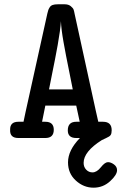

<svg xmlns="http://www.w3.org/2000/svg" viewBox="-20 -639 565 889"><path d="M26.9 -38.1Q25.9 -75.2 64.9 -75.2H88.9L98.1 -119.1L199.2 -576.2Q202.1 -587.4 203.6 -592.3Q205.1 -597.2 210 -605Q214.8 -612.8 223.9 -616Q232.9 -619.1 247.1 -619.1H279.8Q296.9 -619.1 307.4 -610.6Q317.9 -602.1 320.6 -595Q323.2 -587.9 325.2 -576.2L423.8 -125Q429.7 -99.1 435.1 -75.2H457Q497.1 -75.2 497.1 -36.1Q497.1 -21 492.4 -13.9Q487.8 -6.8 471.9 0Q456.1 6.8 451.2 9.8Q367.2 63 367.2 115.2Q367.2 134.3 379.2 146.7Q391.1 159.2 408.2 159.2Q428.2 159.2 447 135.5Q465.8 111.8 480 111.8Q493.2 111.8 507.6 122.3Q522 132.8 522 148.9Q522 170.9 489.5 200.4Q457 230 413.1 230Q367.2 230 331.1 197Q294.9 164.1 294.9 112.8Q294.9 56.6 350.1 0H333Q293.9 0 293.9 -35.2Q293.9 -75.2 333 -75.2H349.1L333 -149.9H189.9L174.8 -75.2H189.9Q229 -75.2 229 -38.1Q229 0 189.9 0H64.9Q24.9 0 26.9 -38.1ZM207 -225.1H316.9Q314 -242.2 299.6 -312Q285.2 -381.8 274.2 -443.8Q263.2 -505.9 262.2 -541Q259.3 -498 247.1 -430.4Q234.9 -362.8 221.4 -297.9Q208 -232.9 207 -225.1Z"/></svg>

Font: CMU Typewriter Text
Style: Bold
Weight: 700
Version: Version 0.7.0